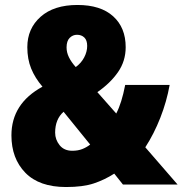

<svg xmlns="http://www.w3.org/2000/svg" viewBox="-20 -743 735 773"><path d="M292 -723Q385 -723 435.5 -677.5Q486 -632 486 -553Q486 -497 455 -452.5Q424 -408 372 -372L448 -286Q470 -328 484 -401H663Q651 -334 625.5 -269Q600 -204 565 -150L695 0H475L440 -44Q401 -19 357.5 -4.5Q314 10 246 10Q138 10 82 -47.5Q26 -105 26 -198Q26 -326 151 -394Q121 -429 105.5 -467Q90 -505 90 -553Q90 -628 143.5 -675.5Q197 -723 292 -723ZM290 -603Q273 -603 260.5 -590.5Q248 -578 248 -552Q248 -532 257.5 -512.5Q267 -493 285 -473Q307 -489 319 -512Q331 -535 331 -558Q331 -581 319.5 -592Q308 -603 290 -603ZM236 -293Q202 -263 202 -209Q202 -181 220 -158.5Q238 -136 271 -136Q294 -136 311.5 -143Q329 -150 343 -161Z"/></svg>

Font: Noto Sans Lao Condensed Black
Style: Regular
Weight: 900
Width: 3
Designer: Monotype Design Team
Foundry: Monotype Imaging Inc.
Version: Version 2.003; ttfautohint (v1.8.4.7-5d5b)